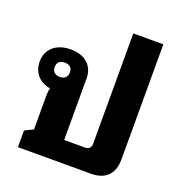

<svg xmlns="http://www.w3.org/2000/svg" viewBox="-135 -878 946 997"><g transform="rotate(20 338.0 -380.0)"><path d="M72 0H475C555 0 599 -43 599 -124V-760H433V-151C433 -128 421 -117 399 -117H285V-457C285 -527 237 -571 157 -571C77 -571 26 -526 26 -457C26 -396 66 -352 124 -344C120 -328 119 -315 119 -299V-115L72 -92ZM151 -417C125 -417 109 -431 109 -457C109 -482 125 -496 151 -496C177 -496 193 -482 193 -457C193 -431 177 -417 151 -417Z"/></g></svg>

Font: Noto Sans Thai Looped ExtraBold
Style: Regular
Weight: 800
Designer: Cadson Demak Team
Foundry: Cadson Demak Co., Ltd.
Version: Version 1.001